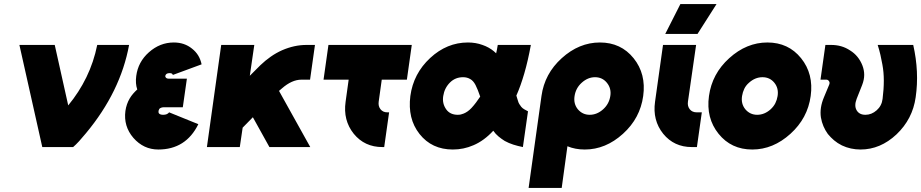

<svg xmlns="http://www.w3.org/2000/svg" viewBox="-20 -720 4510 940"><path d="M75 -500 187 0H338Q352 -12 367.5 -29Q383 -46 401 -68Q570 -271 612 -500H456Q439 -416 403 -342Q367 -268 314 -204L248 -500Z M895 -335H804Q797 -335 793 -339Q789 -343 789 -348Q791 -355 795 -358Q800 -362 810 -362Q825 -362 826 -353L967 -405Q962 -429 950.5 -448Q939 -467 920 -482Q883 -512 831 -512Q763 -512 709 -464Q656 -417 647 -348Q642 -311 652 -282Q641 -272 631.5 -261Q622 -250 615 -238Q599 -211 594 -177Q584 -102 633 -45Q683 12 755 12Q890 12 951 -112L808 -170Q799 -158 779 -158Q765 -158 759 -164Q755 -168 756 -177Q758 -183 760 -187Q768 -195 784 -195H875Z M1063 -500 993 0H1154L1168 -95L1218 -146L1299 0H1499L1346 -275L1360 -287Q1409 -330 1456 -330H1498L1522 -500H1480Q1421 -500 1361 -474Q1332 -461 1305.5 -442.5Q1279 -424 1255 -401L1203 -349L1225 -500Z M1588 -500 1564 -330H1687L1672 -222Q1659 -131 1712 -65Q1765 0 1852 0H1861L1885 -170H1876Q1855 -170 1843 -185Q1831 -200 1834 -222L1849 -330H1972L1996 -500Z M2271 -512Q2168 -512 2086 -436Q2004 -360 1989 -250Q1982 -195 1993 -148.5Q2004 -102 2034 -64Q2094 12 2197 12Q2250 12 2298 -9Q2324 -20 2348.5 -38Q2373 -56 2395 -80Q2406 -64 2420.5 -52Q2435 -40 2451 -30Q2471 -19 2493 -12Q2515 -5 2540 0L2565 -175Q2555 -180 2546.5 -185Q2538 -190 2532 -197Q2527 -203 2522.5 -210.5Q2518 -218 2516 -226Q2515 -229 2513 -235.5Q2511 -242 2508 -252Q2529 -299 2547 -361Q2565 -423 2579 -500H2417Q2415 -488 2413 -477.5Q2411 -467 2409 -459Q2406 -461 2403.5 -464Q2401 -467 2398 -469Q2374 -489 2342 -500Q2309 -512 2271 -512ZM2247 -342Q2267 -342 2282 -333Q2297 -325 2308 -304Q2313 -294 2319 -279.5Q2325 -265 2331 -247Q2321 -232 2310.5 -218Q2300 -204 2288 -191Q2270 -172 2250 -164Q2243 -161 2236 -159.5Q2229 -158 2221 -158Q2184 -158 2165 -184Q2144 -213 2150 -250Q2156 -289 2183 -316Q2209 -342 2247 -342Z M2893 -342Q2929 -342 2951 -315Q2974 -287 2968 -250Q2962 -211 2933 -185Q2903 -158 2867 -158Q2832 -158 2809 -185Q2787 -212 2793 -250Q2799 -289 2828 -315Q2858 -342 2893 -342ZM2917 -512Q2815 -512 2730 -435Q2646 -359 2631 -250L2568 200H2730L2758 -4Q2796 12 2843 12Q2945 12 3030 -65Q3114 -141 3129 -250Q3144 -358 3082 -435Q3020 -512 2917 -512Z M3226 -500 3187 -222Q3174 -131 3227 -65Q3280 0 3367 0H3392L3416 -170H3391Q3369 -170 3357 -185Q3345 -200 3348 -222L3388 -500ZM3237 -554H3395L3488 -700H3311Z M3737 -512Q3635 -512 3550 -435Q3466 -359 3451 -250Q3436 -142 3498 -65Q3560 12 3663 12Q3765 12 3850 -65Q3934 -141 3949 -250Q3964 -358 3902 -435Q3840 -512 3737 -512ZM3713 -342Q3749 -342 3771 -315Q3793 -288 3787 -250Q3784 -231 3776 -215Q3768 -199 3753 -185Q3723 -158 3687 -158Q3652 -158 3629 -185Q3607 -212 3613 -250Q3616 -269 3624 -285.5Q3632 -302 3647 -315Q3677 -342 3713 -342Z M4021 -500 3997 -330H4026Q4034 -330 4039 -322Q4044 -315 4039 -304L4014 -244Q3992 -192 3999 -145Q4003 -122 4011.5 -102Q4020 -82 4033 -64Q4047 -47 4063.5 -33Q4080 -19 4102 -8Q4123 2 4146 7Q4169 12 4193 12Q4290 12 4369 -62Q4448 -137 4463 -244Q4481 -368 4451 -500H4277Q4285 -475 4290.5 -451Q4296 -427 4300 -404Q4307 -367 4307 -325Q4307 -283 4301 -236Q4297 -202 4272 -180Q4247 -158 4217 -158Q4187 -158 4174 -180Q4161 -202 4174 -236L4201 -304Q4211 -330 4211 -353.5Q4211 -377 4202 -400Q4193 -423 4178 -441.5Q4163 -460 4142 -473Q4121 -487 4098 -493.5Q4075 -500 4050 -500Z"/></svg>

Font: Unageo
Style: Black-Italic
Weight: 900
Designer: Richard Sepsi
Foundry: Richard Sepsi
Version: Version 2.000